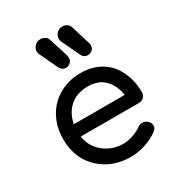

<svg xmlns="http://www.w3.org/2000/svg" viewBox="-194 -958 1010 1088"><g transform="rotate(-30 310.5 -413.5)"><path d="M346.7 3.9Q263.7 3.9 199.2 -31.2Q134.8 -67.4 97.7 -128.9Q61.5 -192.4 61.5 -273.4Q61.5 -355.5 96.7 -418Q130.9 -480.5 192.4 -514.6Q252.9 -550.8 332 -550.8Q410.2 -550.8 465.8 -516.6Q522.5 -482.4 550.8 -420.9Q581.1 -361.3 581.1 -282.2Q581.1 -262.7 568.4 -251Q554.7 -238.3 535.2 -238.3Q400.4 -238.3 131.8 -238.3Q131.8 -257.8 131.8 -318.4Q232.4 -318.4 532.2 -318.4Q521.5 -310.5 491.2 -290Q490.2 -339.8 470.7 -379.9Q452.1 -418.9 417 -442.4Q381.8 -464.8 332 -464.8Q275.4 -464.8 234.4 -440.4Q194.3 -415 172.9 -371.1Q152.3 -328.1 152.3 -273.4Q152.3 -217.8 176.8 -174.8Q202.1 -131.8 246.1 -107.4Q290 -82 346.7 -82Q377.9 -82 410.2 -93.8Q443.4 -105.5 462.9 -120.1Q477.5 -130.9 495.1 -131.8Q512.7 -131.8 526.4 -121.1Q543 -106.4 543.9 -87.9Q544.9 -70.3 528.3 -56.6Q494.1 -30.3 443.4 -12.7Q392.6 3.9 346.7 3.9ZM421.9 -617.2Q396.5 -617.2 383.8 -642.6Q365.2 -682.6 328.1 -760.7Q324.2 -769.5 324.2 -780.3Q324.2 -799.8 338.9 -815.4Q353.5 -831.1 376 -831.1Q391.6 -831.1 405.3 -822.3Q418.9 -813.5 422.9 -798.8Q435.5 -757.8 460.9 -674.8Q463.9 -666 463.9 -659.2Q463.9 -638.7 450.2 -627.9Q435.5 -617.2 421.9 -617.2ZM279.3 -617.2Q253.9 -617.2 240.2 -642.6Q221.7 -682.6 184.6 -760.7Q181.6 -765.6 181.6 -771.5Q180.7 -776.4 179.7 -780.3Q179.7 -799.8 195.3 -815.4Q210 -831.1 232.4 -831.1Q248 -831.1 261.7 -822.3Q275.4 -813.5 279.3 -798.8Q292 -757.8 318.4 -674.8Q319.3 -670.9 319.3 -666Q320.3 -662.1 320.3 -659.2Q320.3 -638.7 306.6 -627.9Q293 -617.2 279.3 -617.2Z"/></g></svg>

Font: Abed
Style: Bold
Weight: 700
Designer: Johan Aakerlund
Version: Version 3.105